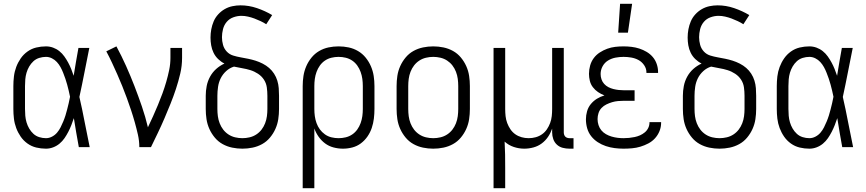

<svg xmlns="http://www.w3.org/2000/svg" viewBox="-20 -771 4540 1006"><path d="M221 8Q195 8 170 2Q145 -4 124 -19Q103 -34 88.5 -55Q74 -76 65 -100Q56 -124 53 -149.5Q50 -175 50 -200V-320Q50 -345 53 -370.5Q56 -396 65 -420Q74 -444 88.5 -465Q103 -486 124 -501Q145 -516 170 -522Q195 -528 221 -528Q240 -528 258 -521.5Q276 -515 291 -503Q306 -491 317 -475.5Q328 -460 337 -443.5Q346 -427 353 -409.5Q360 -392 366 -374Q372 -410 378 -446.5Q384 -483 391 -520H448Q435 -456 422.5 -391.5Q410 -327 396 -263Q411 -198 423.5 -132Q436 -66 450 0H393Q386 -38 379.5 -76Q373 -114 367 -152Q361 -134 354 -116Q347 -98 338 -80.5Q329 -63 318 -47Q307 -31 292 -18.5Q277 -6 258.5 1Q240 8 221 8ZM221 -47Q237 -47 252.5 -55Q268 -63 279 -76Q290 -89 297.5 -104Q305 -119 311.5 -134.5Q318 -150 323 -166Q328 -182 332 -198Q336 -214 340 -230.5Q344 -247 347 -264Q344 -280 340 -296Q336 -312 332 -327.5Q328 -343 322.5 -358.5Q317 -374 311 -389.5Q305 -405 297 -419.5Q289 -434 278 -446Q267 -458 252 -465.5Q237 -473 221 -473Q203 -473 185.5 -467.5Q168 -462 155 -450Q142 -438 133 -422.5Q124 -407 119 -390Q114 -373 112.5 -355.5Q111 -338 111 -320V-200Q111 -182 112.5 -164.5Q114 -147 119 -130Q124 -113 133 -97.5Q142 -82 155 -70Q168 -58 185.5 -52.5Q203 -47 221 -47Z M710 0Q710 -33 702.5 -66Q695 -99 686 -131Q677 -163 666.5 -194.5Q656 -226 644.5 -257.5Q633 -289 620.5 -320Q608 -351 594.5 -381.5Q581 -412 567 -442Q553 -472 537 -502L590 -528Q617 -478 640.5 -425.5Q664 -373 684.5 -320Q705 -267 723.5 -213Q742 -159 755 -104Q769 -133 782 -162Q795 -191 807.5 -221Q820 -251 831 -281Q842 -311 851 -342Q860 -373 866.5 -404.5Q873 -436 873 -468V-520H934V-468Q934 -426 924.5 -385.5Q915 -345 902 -305.5Q889 -266 873.5 -227.5Q858 -189 841.5 -150.5Q825 -112 807 -74.5Q789 -37 771 0Z M1250 8Q1223 8 1196.5 2.5Q1170 -3 1146.5 -16Q1123 -29 1105.5 -50Q1088 -71 1077 -95.5Q1066 -120 1062 -146.5Q1058 -173 1058 -200V-269Q1058 -295 1063 -320.5Q1068 -346 1080.5 -369Q1093 -392 1112.5 -409.5Q1132 -427 1156 -438Q1138 -447 1123 -461.5Q1108 -476 1099 -494.5Q1090 -513 1086.5 -533.5Q1083 -554 1083 -574Q1083 -596 1087 -617.5Q1091 -639 1099.5 -659Q1108 -679 1123 -695.5Q1138 -712 1157 -723Q1176 -734 1197.5 -738.5Q1219 -743 1240 -743Q1284 -743 1326.5 -728.5Q1369 -714 1406 -692L1375 -644Q1361 -653 1345 -660.5Q1329 -668 1313 -674Q1297 -680 1279.5 -684Q1262 -688 1245 -688Q1224 -688 1203 -680.5Q1182 -673 1168 -656.5Q1154 -640 1148.5 -618.5Q1143 -597 1143 -576Q1143 -556 1148.5 -536Q1154 -516 1168 -501Q1182 -486 1201.5 -480Q1221 -474 1241 -470.5Q1261 -467 1280.5 -463Q1300 -459 1319 -453Q1338 -447 1356.5 -437.5Q1375 -428 1390 -415Q1405 -402 1416 -385Q1427 -368 1433 -348.5Q1439 -329 1440.5 -309Q1442 -289 1442 -269V-200Q1442 -173 1438 -146.5Q1434 -120 1423 -95.5Q1412 -71 1394.5 -50Q1377 -29 1353.5 -16Q1330 -3 1303.5 2.5Q1277 8 1250 8ZM1250 -47Q1269 -47 1288 -51.5Q1307 -56 1323 -66.5Q1339 -77 1350.5 -92Q1362 -107 1369 -125Q1376 -143 1378.5 -162Q1381 -181 1381 -200V-269Q1381 -291 1378 -313Q1375 -335 1363 -353.5Q1351 -372 1332 -384.5Q1313 -397 1292 -403.5Q1271 -410 1249.5 -413.5Q1228 -417 1206 -422Q1183 -415 1165 -398.5Q1147 -382 1136.5 -361Q1126 -340 1122.5 -316Q1119 -292 1119 -269V-200Q1119 -181 1121.5 -162Q1124 -143 1131 -125Q1138 -107 1149.5 -92Q1161 -77 1177 -66.5Q1193 -56 1212 -51.5Q1231 -47 1250 -47Z M1566 215V-320Q1566 -347 1570 -373Q1574 -399 1584.5 -423.5Q1595 -448 1612 -469Q1629 -490 1652 -503.5Q1675 -517 1701 -522.5Q1727 -528 1754 -528Q1781 -528 1807 -522.5Q1833 -517 1856 -503.5Q1879 -490 1896 -469Q1913 -448 1923.5 -423.5Q1934 -399 1938 -373Q1942 -347 1942 -320V-200Q1942 -175 1939 -150Q1936 -125 1928 -101Q1920 -77 1905.5 -56Q1891 -35 1871 -20Q1851 -5 1826.5 1.5Q1802 8 1777 8Q1752 8 1727.5 1.5Q1703 -5 1683.5 -19.5Q1664 -34 1649.5 -54.5Q1635 -75 1627 -98V215ZM1754 -47Q1773 -47 1791.5 -51.5Q1810 -56 1825.5 -66.5Q1841 -77 1852 -92.5Q1863 -108 1869.5 -126Q1876 -144 1878.5 -162.5Q1881 -181 1881 -200V-320Q1881 -339 1878.5 -357.5Q1876 -376 1869.5 -394Q1863 -412 1852 -427.5Q1841 -443 1825.5 -453.5Q1810 -464 1791.5 -468.5Q1773 -473 1754 -473Q1735 -473 1716.5 -468.5Q1698 -464 1682.5 -453.5Q1667 -443 1656 -427.5Q1645 -412 1638.5 -394Q1632 -376 1629.5 -357.5Q1627 -339 1627 -320V-200Q1627 -181 1629.5 -162.5Q1632 -144 1638.5 -126Q1645 -108 1656 -93Q1667 -78 1682.5 -67Q1698 -56 1716.5 -51.5Q1735 -47 1754 -47Z M2250 8Q2223 8 2196.5 2.5Q2170 -3 2146.5 -16Q2123 -29 2105.5 -50Q2088 -71 2077 -95.5Q2066 -120 2062 -146.5Q2058 -173 2058 -200V-320Q2058 -347 2062 -373.5Q2066 -400 2077 -424.5Q2088 -449 2105.5 -470Q2123 -491 2146.5 -504Q2170 -517 2196.5 -522.5Q2223 -528 2250 -528Q2277 -528 2303.5 -522.5Q2330 -517 2353.5 -504Q2377 -491 2394.5 -470Q2412 -449 2423 -424.5Q2434 -400 2438 -373.5Q2442 -347 2442 -320V-200Q2442 -173 2438 -146.5Q2434 -120 2423 -95.5Q2412 -71 2394.5 -50Q2377 -29 2353.5 -16Q2330 -3 2303.5 2.5Q2277 8 2250 8ZM2250 -47Q2269 -47 2288 -51.5Q2307 -56 2323 -66.5Q2339 -77 2350.5 -92Q2362 -107 2369 -125Q2376 -143 2378.5 -162Q2381 -181 2381 -200V-320Q2381 -339 2378.5 -358Q2376 -377 2369 -395Q2362 -413 2350.5 -428Q2339 -443 2323 -453.5Q2307 -464 2288 -468.5Q2269 -473 2250 -473Q2231 -473 2212 -468.5Q2193 -464 2177 -453.5Q2161 -443 2149.5 -428Q2138 -413 2131 -395Q2124 -377 2121.5 -358Q2119 -339 2119 -320V-200Q2119 -181 2121.5 -162Q2124 -143 2131 -125Q2138 -107 2149.5 -92Q2161 -77 2177 -66.5Q2193 -56 2212 -51.5Q2231 -47 2250 -47Z M2566 215V-520H2627V-200Q2627 -181 2629 -162.5Q2631 -144 2637.5 -126.5Q2644 -109 2654.5 -93.5Q2665 -78 2680 -67.5Q2695 -57 2713 -52Q2731 -47 2750 -47Q2769 -47 2787 -52Q2805 -57 2820 -67.5Q2835 -78 2845.5 -93.5Q2856 -109 2862.5 -126.5Q2869 -144 2871 -162.5Q2873 -181 2873 -200V-520H2934V-77Q2934 -71 2936 -65Q2938 -59 2942 -55Q2946 -51 2952 -49Q2958 -47 2964 -47H2985V8H2964Q2946 8 2928.5 3.5Q2911 -1 2898 -13Q2885 -25 2879 -42Q2873 -59 2873 -77V-97Q2865 -74 2851.5 -54Q2838 -34 2818.5 -19.5Q2799 -5 2775 1.5Q2751 8 2727 8Q2699 8 2672 -1Q2645 -10 2624 -29Q2626 5 2626.5 39Q2627 73 2627 108V215Z M3247 8Q3224 8 3200.5 5Q3177 2 3154.5 -5.5Q3132 -13 3112 -26Q3092 -39 3077.5 -57.5Q3063 -76 3056.5 -99Q3050 -122 3050 -146Q3050 -167 3056 -188Q3062 -209 3075.5 -225.5Q3089 -242 3107.5 -253.5Q3126 -265 3147 -271Q3129 -278 3113.5 -288.5Q3098 -299 3086.5 -314Q3075 -329 3070.5 -347.5Q3066 -366 3066 -384Q3066 -406 3072 -427.5Q3078 -449 3091 -466.5Q3104 -484 3122.5 -496Q3141 -508 3161.5 -515.5Q3182 -523 3203.5 -525.5Q3225 -528 3247 -528Q3268 -528 3289 -525.5Q3310 -523 3330 -516.5Q3350 -510 3368.5 -499Q3387 -488 3400.5 -472Q3414 -456 3421 -435.5Q3428 -415 3428 -394V-389H3367V-392Q3367 -412 3355 -429.5Q3343 -447 3325.5 -456.5Q3308 -466 3287.5 -469.5Q3267 -473 3247 -473Q3226 -473 3205 -469Q3184 -465 3166 -454Q3148 -443 3137.5 -424Q3127 -405 3127 -383Q3127 -369 3131.5 -355.5Q3136 -342 3145.5 -331.5Q3155 -321 3167.5 -314.5Q3180 -308 3194 -304.5Q3208 -301 3222 -299.5Q3236 -298 3250 -298H3305V-243H3250Q3234 -243 3218 -241.5Q3202 -240 3187 -235.5Q3172 -231 3157.5 -224Q3143 -217 3132 -205.5Q3121 -194 3116 -178.5Q3111 -163 3111 -147Q3111 -131 3116 -115.5Q3121 -100 3131 -88Q3141 -76 3155 -68Q3169 -60 3184.5 -55.5Q3200 -51 3215.5 -49Q3231 -47 3247 -47Q3262 -47 3276.5 -48.5Q3291 -50 3305.5 -53Q3320 -56 3333.5 -62Q3347 -68 3358.5 -77.5Q3370 -87 3376.5 -100.5Q3383 -114 3383 -129V-131H3444V-128Q3444 -105 3435.5 -84Q3427 -63 3412 -46.5Q3397 -30 3377 -19.5Q3357 -9 3335.5 -2.5Q3314 4 3291.5 6Q3269 8 3247 8ZM3219 -600 3229 -751H3292L3270 -600Z M3750 8Q3723 8 3696.5 2.5Q3670 -3 3646.5 -16Q3623 -29 3605.5 -50Q3588 -71 3577 -95.5Q3566 -120 3562 -146.5Q3558 -173 3558 -200V-269Q3558 -295 3563 -320.5Q3568 -346 3580.5 -369Q3593 -392 3612.5 -409.5Q3632 -427 3656 -438Q3638 -447 3623 -461.5Q3608 -476 3599 -494.5Q3590 -513 3586.5 -533.5Q3583 -554 3583 -574Q3583 -596 3587 -617.5Q3591 -639 3599.5 -659Q3608 -679 3623 -695.5Q3638 -712 3657 -723Q3676 -734 3697.5 -738.5Q3719 -743 3740 -743Q3784 -743 3826.5 -728.5Q3869 -714 3906 -692L3875 -644Q3861 -653 3845 -660.5Q3829 -668 3813 -674Q3797 -680 3779.5 -684Q3762 -688 3745 -688Q3724 -688 3703 -680.5Q3682 -673 3668 -656.5Q3654 -640 3648.5 -618.5Q3643 -597 3643 -576Q3643 -556 3648.5 -536Q3654 -516 3668 -501Q3682 -486 3701.5 -480Q3721 -474 3741 -470.5Q3761 -467 3780.5 -463Q3800 -459 3819 -453Q3838 -447 3856.5 -437.5Q3875 -428 3890 -415Q3905 -402 3916 -385Q3927 -368 3933 -348.5Q3939 -329 3940.5 -309Q3942 -289 3942 -269V-200Q3942 -173 3938 -146.5Q3934 -120 3923 -95.5Q3912 -71 3894.5 -50Q3877 -29 3853.5 -16Q3830 -3 3803.5 2.5Q3777 8 3750 8ZM3750 -47Q3769 -47 3788 -51.5Q3807 -56 3823 -66.5Q3839 -77 3850.5 -92Q3862 -107 3869 -125Q3876 -143 3878.5 -162Q3881 -181 3881 -200V-269Q3881 -291 3878 -313Q3875 -335 3863 -353.5Q3851 -372 3832 -384.5Q3813 -397 3792 -403.5Q3771 -410 3749.5 -413.5Q3728 -417 3706 -422Q3683 -415 3665 -398.5Q3647 -382 3636.5 -361Q3626 -340 3622.5 -316Q3619 -292 3619 -269V-200Q3619 -181 3621.5 -162Q3624 -143 3631 -125Q3638 -107 3649.5 -92Q3661 -77 3677 -66.5Q3693 -56 3712 -51.5Q3731 -47 3750 -47Z M4221 8Q4195 8 4170 2Q4145 -4 4124 -19Q4103 -34 4088.5 -55Q4074 -76 4065 -100Q4056 -124 4053 -149.5Q4050 -175 4050 -200V-320Q4050 -345 4053 -370.5Q4056 -396 4065 -420Q4074 -444 4088.5 -465Q4103 -486 4124 -501Q4145 -516 4170 -522Q4195 -528 4221 -528Q4240 -528 4258 -521.5Q4276 -515 4291 -503Q4306 -491 4317 -475.5Q4328 -460 4337 -443.5Q4346 -427 4353 -409.5Q4360 -392 4366 -374Q4372 -410 4378 -446.5Q4384 -483 4391 -520H4448Q4435 -456 4422.5 -391.5Q4410 -327 4396 -263Q4411 -198 4423.5 -132Q4436 -66 4450 0H4393Q4386 -38 4379.5 -76Q4373 -114 4367 -152Q4361 -134 4354 -116Q4347 -98 4338 -80.5Q4329 -63 4318 -47Q4307 -31 4292 -18.5Q4277 -6 4258.5 1Q4240 8 4221 8ZM4221 -47Q4237 -47 4252.5 -55Q4268 -63 4279 -76Q4290 -89 4297.5 -104Q4305 -119 4311.5 -134.5Q4318 -150 4323 -166Q4328 -182 4332 -198Q4336 -214 4340 -230.5Q4344 -247 4347 -264Q4344 -280 4340 -296Q4336 -312 4332 -327.5Q4328 -343 4322.5 -358.5Q4317 -374 4311 -389.5Q4305 -405 4297 -419.5Q4289 -434 4278 -446Q4267 -458 4252 -465.5Q4237 -473 4221 -473Q4203 -473 4185.5 -467.5Q4168 -462 4155 -450Q4142 -438 4133 -422.5Q4124 -407 4119 -390Q4114 -373 4112.5 -355.5Q4111 -338 4111 -320V-200Q4111 -182 4112.5 -164.5Q4114 -147 4119 -130Q4124 -113 4133 -97.5Q4142 -82 4155 -70Q4168 -58 4185.5 -52.5Q4203 -47 4221 -47Z"/></svg>

Font: Iosevka Light
Style: Regular
Weight: 300
Monospace: yes
Designer: Belleve Invis
Foundry: Belleve Invis
Version: Version 32.5.0; ttfautohint (v1.8.4)